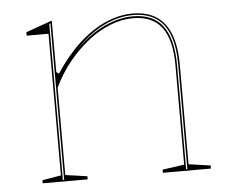

<svg xmlns="http://www.w3.org/2000/svg" viewBox="-43 -564 735 613"><g transform="rotate(-5 324.5 -257.5)"><path d="M609 -10V0H455V-10L525 -20V-338Q525 -420 495 -460Q465 -500 403 -500Q367 -500 330 -485.5Q293 -471 258.5 -444Q224 -417 194.5 -380.5Q165 -344 144 -300V-20L214 -10V0H70V-10L130 -20V-474H60V-485L144 -515V-350L152 -344Q188 -399 229 -437Q270 -475 314.5 -495Q359 -515 403 -515Q437 -515 462.5 -504Q488 -493 505 -471Q522 -449 530.5 -416Q539 -383 539 -338V-20ZM135 -5H139V-507L135 -505ZM530 -5H534V-338Q534 -397 519.5 -435Q505 -473 476 -491.5Q447 -510 403 -510Q357 -510 309.5 -487Q262 -464 215 -413Q262 -461 310 -483.5Q358 -506 403 -506Q468 -506 499 -464Q530 -422 530 -338Z"/></g></svg>

Font: Kalnia Glaze Thin Thin
Style: Regular
Weight: 250
Version: Version 1.110